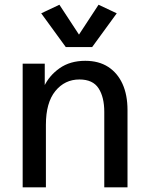

<svg xmlns="http://www.w3.org/2000/svg" viewBox="-20 -799 631 819"><path d="M76.7 0V-527.3H170.9V-407.7L167.5 -429.2Q189.5 -476.6 234.4 -508.1Q279.3 -539.6 343.8 -539.6Q401.4 -539.6 441.4 -513.7Q481.4 -487.8 502.7 -440.9Q523.9 -394 523.9 -329.1V0H424.8V-321.8Q424.8 -384.8 400.4 -422.4Q376 -460 318.8 -460Q256.3 -460 216.1 -410.6Q175.8 -361.3 175.8 -266.6V0ZM233.4 -778.8 316.9 -651.4 400.4 -778.8 478 -742.2 373 -598.1H260.7L155.8 -742.2Z"/></svg>

Font: Schibsted Grotesk Medium
Style: Regular
Weight: 500
Designer: Bakken & Baeck AS, Henrik Kongsvoll
Foundry: Schibsted ASA
Version: Version 1.100;gftools[0.9.25]